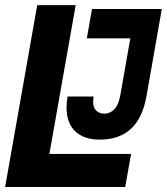

<svg xmlns="http://www.w3.org/2000/svg" viewBox="-32 -746 665 766"><path d="M233.5 -317Q233.5 -335.5 237.5 -361H341.5Q339.5 -347 339.5 -341.5Q339.5 -316 352.5 -304.2Q365.5 -292.5 384.5 -292.5Q406 -292.5 423.2 -309.2Q440.5 -326 447.5 -363.5L488 -593H314.5L335 -710H613.5L552.5 -362.5Q536.5 -274 490 -231.5Q443.5 -189 365.5 -189Q303 -189 268.2 -222Q233.5 -255 233.5 -317ZM116.5 -725.5H270L165 -132H491L467.5 0H-11.5Z"/></svg>

Font: JuliaMono ExtraBold
Style: Italic
Weight: 800
Italic angle: -9°
Monospace: yes
Designer: cormullion
Foundry: corm
Version: Version 0.057; ttfautohint (v1.8.4)